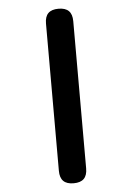

<svg xmlns="http://www.w3.org/2000/svg" viewBox="-62 -866 725 1052"><g transform="rotate(-5 300.0 -340.0)"><path d="M225 65V-745Q225 -783 243.5 -801.5Q262 -820 300 -820Q338 -820 356.5 -801.5Q375 -783 375 -745V65Q375 103 356.5 121.5Q338 140 300 140Q262 140 243.5 121.5Q225 103 225 65Z"/></g></svg>

Font: Maple Mono ExtraBold
Style: Regular
Weight: 800
Monospace: yes
Designer: subframe7536
Version: Version 7.000